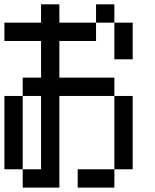

<svg xmlns="http://www.w3.org/2000/svg" viewBox="-20 -853 707 873"><path d="M0 -83.3V-416.7H83.3V-83.3ZM0 -666.7V-750H166.7V-833.3H250V-750H416.7V-666.7H250V-500H500V-416.7H250V0H83.3V-83.3H166.7V-416.7H83.3V-500H166.7V-666.7ZM333.3 0V-83.3H500V0ZM500 -83.3V-416.7H583.3V-83.3ZM500 -583.3V-750H583.3V-583.3ZM500 -833.3V-750H416.7V-833.3Z"/></svg>

Font: Galmuri11 Condensed
Style: Regular
Weight: 400
Width: 3
Designer: Lee Minseo (quiple)
Version: Version 2.399;hotconv 1.1.1;makeotfexe 2.6.0 DEVELOPMENT